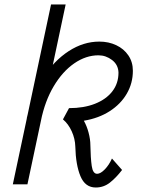

<svg xmlns="http://www.w3.org/2000/svg" viewBox="-20 -820 640 854"><path d="M406 14Q359 14 338 -36Q317 -86 315 -168Q314 -203 299 -236Q284 -269 260 -289L287 -339Q353 -339 402.5 -358.5Q452 -378 479.5 -413.5Q507 -449 507 -497Q506 -532 478.5 -553Q451 -574 418 -574Q362 -574 310 -538Q258 -502 219 -436.5Q180 -371 162 -283L99 -294Q122 -397 171 -473.5Q220 -550 285.5 -592.5Q351 -635 422 -635Q463 -635 497 -619Q531 -603 551 -573.5Q571 -544 571 -505Q571 -450 544 -403.5Q517 -357 468 -325.5Q419 -294 353 -283Q366 -260 374 -230Q382 -200 382 -174Q383 -117 388 -82Q393 -47 412 -47Q427 -47 446 -66.5Q465 -86 478 -115L523 -64Q496 -29 468.5 -7.5Q441 14 406 14ZM37 0 207 -800H272L102 0Z"/></svg>

Font: Victor Mono Thin Light
Style: Italic
Weight: 300
Italic angle: -12°
Monospace: yes
Version: Version 1.561;gftools[0.9.30]